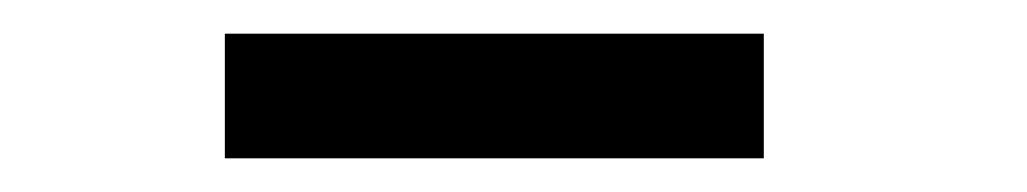

<svg xmlns="http://www.w3.org/2000/svg" viewBox="-20 -757 610 114"><path d="M113.5 -737H433.5V-663H113.5Z"/></svg>

Font: League Mono Narrow Medium
Style: Regular
Weight: 500
Width: 3
Designer: Tyler Finck
Foundry: The League of Moveable Type / Tyler Finck
Version: Version 2.210